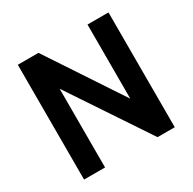

<svg xmlns="http://www.w3.org/2000/svg" viewBox="-155 -857 1017 1014"><g transform="rotate(-30 353.5 -350.0)"><path d="M630 0H525L205 -480V0H77V-700H203L502 -248V-700H630Z"/></g></svg>

Font: Cabin
Style: Bold
Weight: 700
Designer: Pablo Impallari
Foundry: Pablo Impallari. www.impallari.com Igino Marini. www.ikern.com
Version: Version 1.005